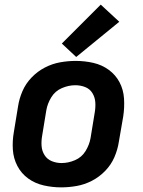

<svg xmlns="http://www.w3.org/2000/svg" viewBox="-20 -801 616 829"><path d="M244 8Q277 8 311 2Q345 -4 377 -20.5Q409 -37 434.5 -63.5Q460 -90 474 -122.5Q488 -155 493 -188L512 -298Q518 -337 515.5 -375.5Q513 -414 496 -446Q479 -478 449.5 -499.5Q420 -521 383 -529.5Q346 -538 307 -538Q274 -538 240 -532Q206 -526 174 -509.5Q142 -493 116.5 -466.5Q91 -440 77 -407.5Q63 -375 58 -342L40 -232Q33 -193 35.5 -155Q38 -117 55 -84.5Q72 -52 101.5 -30.5Q131 -9 168.5 -0.5Q206 8 244 8ZM246 -97Q224 -97 204 -105Q184 -113 172.5 -131Q161 -149 159.5 -171Q158 -193 162 -215L180 -325Q185 -354 201.5 -381Q218 -408 247 -420.5Q276 -433 305 -433Q328 -433 348 -425Q368 -417 379 -399Q390 -381 391.5 -359.5Q393 -338 389 -315L371 -205Q366 -176 349.5 -149Q333 -122 304 -109.5Q275 -97 246 -97ZM309 -555 495 -707 415 -781 247 -613Z"/></svg>

Font: Iosevka Sparkle Oblique
Style: Bold
Weight: 700
Italic angle: -9°
Designer: Belleve Invis
Foundry: Belleve Invis
Version: Version 4.5.0; ttfautohint (v1.8.3)